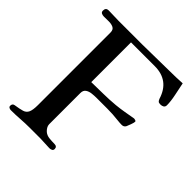

<svg xmlns="http://www.w3.org/2000/svg" viewBox="-201 -871 1011 1011"><g transform="rotate(45 305.0 -365.0)"><path d="M603 -595Q603 -583 595 -578Q587 -573 576 -573Q564 -573 559.5 -577Q555 -581 551 -591Q519 -695 412 -695H235V-399Q279 -400 323.5 -400.5Q368 -401 412 -405Q442 -408 471 -413Q500 -418 529 -423Q530 -423 530.5 -423Q531 -423 532 -423Q535 -423 540.5 -421Q546 -419 546 -415Q546 -408 539.5 -390Q533 -372 530 -366Q523 -353 508 -353Q500 -353 492 -353.5Q484 -354 476 -355Q435 -360 394 -360Q353 -360 312 -360Q298 -360 279.5 -358Q261 -356 248 -347Q235 -338 235 -318V-85Q235 -75 241 -65Q247 -55 255 -48Q269 -36 289.5 -34Q310 -32 327 -32Q348 -32 348 -14Q348 -4 340.5 -0.5Q333 3 325 3Q308 3 290.5 1.5Q273 0 256 0Q236 0 216 0Q196 0 176 0Q142 0 108 2.5Q74 5 40 5Q33 5 27 1.5Q21 -2 21 -9Q21 -26 36 -28Q69 -33 87.5 -38.5Q106 -44 114 -61Q122 -78 122 -115V-655Q122 -677 107 -684Q92 -691 72 -690.5Q52 -690 38 -690Q28 -690 20 -694Q12 -698 12 -709Q12 -731 33 -731Q51 -731 69.5 -730Q88 -729 106 -729Q150 -729 194.5 -729Q239 -729 283 -729Q333 -729 383.5 -730.5Q434 -732 483 -732Q532 -732 580 -735Q586 -705 594.5 -664.5Q603 -624 603 -595Z"/></g></svg>

Font: Kaisei Tokumin Medium
Style: Regular
Weight: 500
Designer: Font-Kai,
Foundry: KAZUO KANAI
Version: Version 5.003